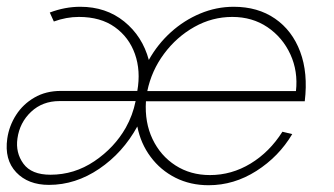

<svg xmlns="http://www.w3.org/2000/svg" viewBox="-59 -534 987 567"><path d="M85.5 12Q24 12 -11.2 -25.2Q-46.5 -62.5 -37.5 -125Q-32 -162.5 -11.5 -194.5Q9 -226.5 42.8 -246Q76.5 -265.5 120.5 -265.5H346.5Q357 -325 339.5 -374.5Q322 -424 280 -454Q238 -484 174 -484Q137 -484 100 -470.5L88 -497Q133 -514 178 -514Q254 -514 307.8 -470.5Q361.5 -427 380.5 -357Q406.5 -403.5 445.5 -438.8Q484.5 -474 532.2 -494Q580 -514 631 -514Q702.5 -514 753.2 -479Q804 -444 827.5 -381.2Q851 -318.5 841 -235H372Q368 -172.5 391.5 -123.2Q415 -74 459.2 -45.5Q503.5 -17 561 -17Q625 -17 681 -51Q737 -85 775 -145L804 -138Q764.5 -71.5 698.2 -29.2Q632 13 557 13Q503 13 459 -9.2Q415 -31.5 385.8 -70.8Q356.5 -110 346.5 -160.5Q304 -83 234 -35.5Q164 12 85.5 12ZM376 -265H815Q821.5 -323.5 798.5 -373.5Q775.5 -423.5 730.8 -453.8Q686 -484 627 -484Q567.5 -484 515 -454.5Q462.5 -425 425.5 -375.2Q388.5 -325.5 376 -265ZM90 -18Q160.5 -18 219.8 -58Q279 -98 312.5 -157Q333 -193.5 341.5 -235.5H116.5Q66.5 -235.5 32.8 -203.8Q-1 -172 -7.5 -125Q-13.5 -83 10.2 -50.5Q34 -18 90 -18Z"/></svg>

Font: Urbanist Thin
Style: Italic
Weight: 100
Italic angle: -8°
Designer: Corey Hu
Foundry: Corey Hu
Version: Version 1.321; ttfautohint (v1.8.4.7-5d5b)